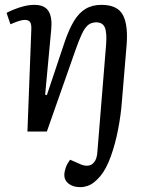

<svg xmlns="http://www.w3.org/2000/svg" viewBox="-20 -542 631 791"><path d="M311 229Q281 229 263 215Q245 201 245 180Q245 166 250.5 149.5Q256 133 269 116L310 134Q327 142 342.5 140.5Q358 139 368.5 125.5Q379 112 381 86L417 -357Q421 -407 412 -428.5Q403 -450 377 -450Q356 -450 342.5 -438.5Q329 -427 317 -401.5Q305 -376 290 -333L173 0H93L109 -420Q110 -442 104 -451Q98 -460 82 -460Q72 -460 58 -455.5Q44 -451 23 -442L7 -489Q18 -495 37.5 -503Q57 -511 79 -516.5Q101 -522 121 -522Q164 -522 180 -496Q196 -470 191 -420L166 -152L173 -150L246 -368Q264 -421 284.5 -455Q305 -489 332.5 -505.5Q360 -522 398 -522Q465 -522 487 -479Q509 -436 501 -349L482 -122Q478 -68 466.5 -8.5Q455 51 436.5 102.5Q418 154 393 184Q381 198 368 208.5Q355 219 340.5 224Q326 229 311 229Z"/></svg>

Font: Literata 18pt
Style: Italic
Weight: 400
Italic angle: -2°
Designer: Latin by Veronika Burian and Jose Scaglione. Greek by Irene Vlachou. Cyrillic by Vera Evstafieva
Foundry: TypeTogether
Version: Version 3.103;gftools[0.9.29]